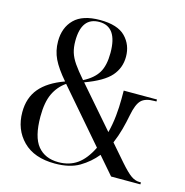

<svg xmlns="http://www.w3.org/2000/svg" viewBox="-108 -825 905 937"><g transform="rotate(15 345.0 -357.0)"><path d="M251 10Q146 10 89.5 -47Q33 -104 33 -192Q33 -264 73 -312Q113 -360 196 -390Q151 -442 131.5 -482.5Q112 -523 112 -571Q112 -640 154 -682Q196 -724 284 -724Q373 -724 412.5 -683.5Q452 -643 452 -583Q452 -527 416 -485.5Q380 -444 287 -410L464 -206Q475 -248 479.5 -293Q484 -338 484 -377V-421H652V-411H642Q596 -411 575.5 -390.5Q555 -370 544 -313Q537 -276 527 -239Q517 -202 501 -164L574 -80Q610 -39 631 -24.5Q652 -10 673 -10H681V0H533L456 -89Q422 -47 374 -18.5Q326 10 251 10ZM279 -419Q330 -445 352 -481.5Q374 -518 374 -582Q374 -714 283 -714Q193 -714 193 -594Q193 -562 200.5 -537Q208 -512 226.5 -485Q245 -458 279 -419ZM266 -1Q321 -1 360.5 -29Q400 -57 430 -118L204 -380Q165 -353 144.5 -309.5Q124 -266 124 -194Q124 -91 161 -46Q198 -1 266 -1Z"/></g></svg>

Font: Noto Serif Display SemiCondensed
Style: Regular
Weight: 400
Width: 4
Designer: Monotype Design Team
Foundry: Monotype Imaging Inc.
Version: Version 2.009